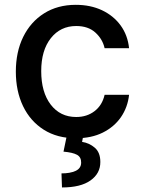

<svg xmlns="http://www.w3.org/2000/svg" viewBox="-20 -573 608 811"><path d="M301.1 11Q221.9 11 165 -25Q108 -61.1 77.4 -124.6Q46.9 -188.2 46.9 -270.2Q46.9 -353.7 78.1 -417.3Q109.4 -480.8 166.4 -516.7Q223.4 -552.6 300.1 -552.6Q362.2 -552.6 410.9 -529.7Q459.5 -506.7 489.5 -465.6Q519.5 -424.4 525.2 -369.3H421.9Q413.4 -407.7 383 -435.4Q352.6 -463.1 301.8 -463.1Q235.4 -463.1 194.8 -411.8Q154.1 -360.4 154.1 -272.7Q154.1 -183.6 194.2 -131.2Q234.4 -78.8 301.8 -78.8Q347.3 -78.8 379.6 -103.7Q411.9 -128.6 421.9 -172.6H525.2Q519.5 -119.7 490.8 -78.1Q462 -36.6 413.9 -12.8Q365.8 11 301.1 11ZM262.8 -2.8H332.4L326.7 26.3Q357.2 30.9 380.5 51Q403.8 71 403.8 111.2Q404.1 159.4 362.4 189.1Q320.7 218.8 241.8 218.8L239.7 159.4Q276.6 159.4 299.5 148.8Q322.4 138.1 322.8 114.3Q323.2 90.6 305.2 80.8Q287.3 71 248.2 67.5Z"/></svg>

Font: Inter UI Medium
Style: Regular
Weight: 500
Designer: Rasmus Andersson
Foundry: rsms
Version: 3.2;8d6f07862